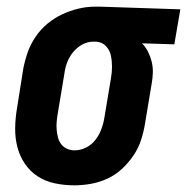

<svg xmlns="http://www.w3.org/2000/svg" viewBox="-20 -548 561 576"><path d="M203 8Q173 8 144.5 2Q116 -4 93 -19Q70 -34 54.5 -57Q39 -80 32 -107.5Q25 -135 25.5 -164.5Q26 -194 31 -223L50 -343Q55 -368 63.5 -392Q72 -416 87 -438Q102 -460 122.5 -477Q143 -494 166.5 -505Q190 -516 215 -522Q240 -528 264 -528H281L521 -520L503 -415L406 -418Q417 -407 424 -393Q431 -379 435 -363Q439 -347 438.5 -330Q438 -313 435 -297L415 -177Q411 -152 403 -127.5Q395 -103 380 -81Q365 -59 345.5 -41Q326 -23 302 -12Q278 -1 252.5 3.5Q227 8 203 8ZM204 -97Q221 -97 237.5 -105Q254 -113 265.5 -127.5Q277 -142 283.5 -159Q290 -176 293 -194L313 -314Q316 -331 316 -348.5Q316 -366 312.5 -382Q309 -398 297.5 -410Q286 -422 268 -423H259Q242 -423 226 -414Q210 -405 198.5 -390.5Q187 -376 181 -359.5Q175 -343 173 -326L153 -206Q151 -194 150 -182Q149 -170 150 -158.5Q151 -147 154 -135.5Q157 -124 163.5 -115.5Q170 -107 180.5 -102Q191 -97 204 -97Z"/></svg>

Font: Iosevka Term Curly Extrabold
Style: Italic
Weight: 800
Italic angle: -9°
Designer: Belleve Invis
Foundry: Belleve Invis
Version: Version 32.3.0